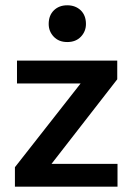

<svg xmlns="http://www.w3.org/2000/svg" viewBox="-20 -702 498 722"><path d="M43.9 -474.1H420.9V-403.8L173.8 -85.9H421.9V0H36.1V-73.2L283.2 -388.2H43.9ZM163.1 -611.8Q163.1 -644 182.6 -663.1Q202.1 -682.1 232.9 -682.1Q263.7 -682.1 283.7 -663.1Q303.2 -644 303.2 -611.8Q303.2 -584 284.2 -564Q265.1 -543.9 232.9 -543.9Q201.2 -543.9 182.1 -564Q163.1 -584 163.1 -611.8Z"/></svg>

Font: Post Grotesk Medium
Style: Medium
Weight: 500
Version: Version 1.0